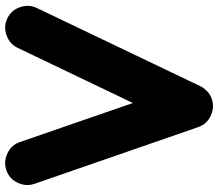

<svg xmlns="http://www.w3.org/2000/svg" viewBox="-70 -696 828 728"><g transform="rotate(-90 344.0 -332.0)"><path d="M62.5 -721.7Q94.7 -732.9 126.7 -717.8Q158.7 -702.6 169.4 -670.4L317.4 -242.2L526.4 -678.7Q541 -709.5 574.2 -721.2Q607.4 -732.9 638.2 -718.3Q668.9 -703.6 680.7 -670.4Q692.4 -637.2 677.7 -606.4L380.9 14.2Q376 24.9 364.5 36.9Q353 48.8 338.9 54.7Q306.2 68.8 272.2 54.4Q238.3 40 226.1 5.9L11.2 -614.7Q0 -647 15.1 -679Q30.3 -710.9 62.5 -721.7Z"/></g></svg>

Font: Mikhak-DS1-FD Black
Style: Regular
Weight: 900
Designer: Amin Abedi
Version: Version 3.2